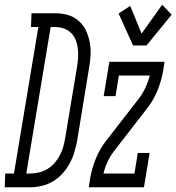

<svg xmlns="http://www.w3.org/2000/svg" viewBox="-87 -791 745 811"><path d="M-67 0 -65 -58H-28L75 -677H44L46 -735H145Q173 -735 198.5 -728Q224 -721 244.5 -703.5Q265 -686 276 -662.5Q287 -639 292 -612.5Q297 -586 295.5 -558Q294 -530 289 -503L239 -197Q234 -172 227 -148Q220 -124 207.5 -101Q195 -78 177 -58Q159 -38 136 -24.5Q113 -11 88 -5.5Q63 0 39 0ZM24 -58H41Q59 -58 77.5 -62.5Q96 -67 113 -77Q130 -87 143 -102Q156 -117 165.5 -134.5Q175 -152 180 -170Q185 -188 188 -206L239 -512Q242 -531 243 -550.5Q244 -570 241.5 -588.5Q239 -607 232 -624Q225 -641 211.5 -653.5Q198 -666 180 -671.5Q162 -677 143 -677H127ZM475 -599 414 -734 463 -766 511 -649 598 -771 638 -729 532 -599ZM288 0 293 -33Q300 -76 316.5 -118Q333 -160 361 -196L499 -374Q516 -396 527.5 -421Q539 -446 546 -472H415L401 -385H351L375 -530H608L603 -497Q596 -454 579.5 -412Q563 -370 535 -334L397 -156Q380 -134 368 -109Q356 -84 350 -58H481L495 -145H545L521 0Z"/></svg>

Font: Iosevka Curly Slab LtEx
Style: Italic
Weight: 300
Width: 7
Italic angle: -9°
Monospace: yes
Designer: Belleve Invis
Foundry: Belleve Invis
Version: Version 11.1.0; ttfautohint (v1.8.3)